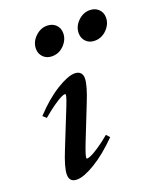

<svg xmlns="http://www.w3.org/2000/svg" viewBox="-130 -763 716 857"><g transform="rotate(-20 228.0 -334.5)"><path d="M374 -543.9Q349.1 -543.9 333.3 -559.8Q317.4 -575.7 317.4 -599.6Q317.4 -631.3 342 -655.8Q366.7 -680.2 397.9 -680.2Q423.3 -680.2 439.7 -664.6Q456.1 -648.9 456.1 -624.5Q456.1 -593.8 431.9 -568.8Q407.7 -543.9 374 -543.9ZM171.4 -543.9Q146.5 -543.9 130.4 -559.8Q114.3 -575.7 114.3 -599.6Q114.3 -631.3 139.2 -655.8Q164.1 -680.2 194.8 -680.2Q220.7 -680.2 236.8 -664.6Q252.9 -648.9 252.9 -624.5Q252.9 -593.8 229 -568.8Q205.1 -543.9 171.4 -543.9ZM87.9 11.2Q51.8 11.2 51.8 -25.4Q51.8 -58.6 83.5 -136.2L144 -287.1Q169.9 -350.1 169.9 -361.3Q169.9 -365.7 165.5 -365.7Q159.7 -365.7 147 -359.6Q134.3 -353.5 109.4 -336.2Q84.5 -318.8 54.7 -293.5L38.6 -308.1Q95.7 -369.6 151.1 -403.8Q206.5 -438 238.3 -438Q255.9 -438 265.4 -428.7Q274.9 -419.4 274.9 -402.3Q274.9 -369.1 243.7 -292.5L181.6 -136.2Q158.7 -78.1 158.7 -65.4Q158.7 -61.5 162.1 -61.5Q168.5 -61.5 180.7 -66.7Q192.9 -71.8 219 -88.9Q245.1 -106 276.4 -132.3L291 -116.2Q230.5 -55.2 175.5 -22Q120.6 11.2 87.9 11.2Z"/></g></svg>

Font: Elstob 14pt SemiBold
Style: Italic
Weight: 600
Italic angle: -20°
Designer: Peter S. Baker
Version: Version 1.015